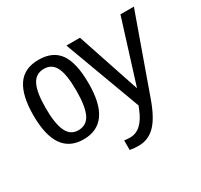

<svg xmlns="http://www.w3.org/2000/svg" viewBox="-154 -739 1204 1149"><g transform="rotate(-30 448.0 -165.0)"><path d="M423.8 -264.6Q423.8 9.8 231 9.8Q41.5 9.8 41.5 -264.6Q41.5 -400.9 88.1 -469.5Q134.8 -538.1 233.4 -538.1Q332.5 -538.1 378.2 -472.4Q423.8 -406.7 423.8 -264.6ZM497.6 207.5Q462.4 207.5 437 202.1V136.2Q455.6 139.2 478 139.2Q560.5 139.2 607.9 18.6L616.2 -2.4L421.4 -528.3H515.1L659.7 -95.7L794.9 -528.3H887.7L699.2 0Q660.2 110.4 612.5 158.9Q564.9 207.5 497.6 207.5ZM338.4 -264.6Q338.4 -375 314.2 -425Q290 -475.1 234.4 -475.1Q178.2 -475.1 152.6 -425Q127 -375 127 -264.6Q127 -158.2 151.9 -105.7Q176.8 -53.2 230.5 -53.2Q288.6 -53.2 313.5 -104.7Q338.4 -156.2 338.4 -264.6Z"/></g></svg>

Font: Arimo
Style: Regular
Weight: 400
Designer: Steve Matteson
Foundry: Monotype Imaging Inc.
Version: Version 1.33